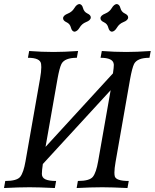

<svg xmlns="http://www.w3.org/2000/svg" viewBox="-27 -948 780 968"><path d="M615.7 0Q535.6 -3.9 488.8 -3.9Q434.1 -3.9 359.4 0L365.7 -35.6Q424.8 -35.6 441.4 -56.9Q458 -78.1 467.8 -134.8L530.8 -493.2L189 -121.1Q184.1 -87.9 184.1 -71.3Q184.1 -52.2 201.9 -43.9Q219.7 -35.6 255.9 -35.6L249.5 0Q169.4 -3.9 122.6 -3.9Q67.9 -3.9 -6.8 0L-0.5 -35.6Q58.6 -35.6 75.2 -56.9Q91.8 -78.1 101.6 -134.8L174.8 -550.8Q181.2 -587.4 181.2 -609.4Q181.2 -618.7 180.2 -625.5Q176.3 -656.7 113.8 -656.7L120.1 -690.9Q183.6 -686 243.2 -686Q295.4 -686 366.7 -690.9L360.4 -656.7Q298.8 -656.7 282.7 -625.5Q272.9 -605.5 263.2 -551.8L202.6 -207.5L542.5 -578.1Q546.9 -608.9 546.9 -620.6L546.4 -625.5Q542.5 -656.7 480 -656.7L486.3 -690.9Q549.8 -686 609.4 -686Q661.6 -686 732.9 -690.9L726.6 -656.7Q665 -656.7 648.9 -625.5Q639.2 -605.5 628.9 -549.3L555.7 -131.8Q549.8 -98.1 549.8 -78.1Q549.8 -65.9 551.8 -58.6Q559.1 -35.6 622.1 -35.6ZM348.6 -788.1Q335.4 -789.6 330.6 -808.8Q325.7 -828.1 308.3 -835.9Q291 -843.8 291 -856Q291 -870.1 315.9 -879.9Q336.4 -888.2 347.9 -907.2Q359.4 -926.3 373 -927.7Q386.7 -926.3 391.6 -907.2Q396.5 -888.2 413.6 -880.1Q430.7 -872.1 430.7 -860.4Q430.7 -845.7 406.2 -836.4Q385.7 -828.1 374.3 -808.8Q362.8 -789.6 348.6 -788.1ZM537.1 -788.1Q523.9 -789.6 519 -808.8Q514.2 -828.1 496.8 -835.9Q479.5 -843.8 479.5 -856Q479.5 -870.1 504.4 -879.9Q524.9 -888.2 536.4 -907.2Q547.9 -926.3 561.5 -927.7Q575.2 -926.3 580.1 -907.2Q585 -888.2 602.1 -880.1Q619.1 -872.1 619.1 -860.4Q619.1 -845.7 594.7 -836.4Q574.2 -828.1 562.7 -808.8Q551.3 -789.6 537.1 -788.1Z"/></svg>

Font: Kelvinch
Style: Italic
Weight: 400
Italic angle: -10°
Designer: Paul James Miller
Foundry: High-Logic / Made with FontCreator
Version: Version 3.40;July 22, 2017;FontCreator 11.0.0.2388 64-bit